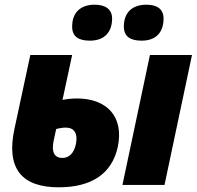

<svg xmlns="http://www.w3.org/2000/svg" viewBox="-20 -787 837 817"><path d="M583 -614C646 -614 676 -652 676 -708C676 -753 642 -767 603 -767C542 -767 507 -733 507 -674C507 -629 538 -614 583 -614ZM363 -614C426 -614 457 -652 457 -708C457 -753 421 -767 383 -767C322 -767 287 -733 287 -674C287 -629 317 -614 363 -614ZM230 10C370 10 456 -48 481 -161C509 -293 432 -368 308 -368C287 -368 267 -366 246 -362L287 -553H109L42 -241C4 -68 74 10 230 10ZM501 0H680L797 -553H618ZM208 -187 219 -238C234 -242 248 -244 260 -244C297 -244 312 -218 303 -174C294 -132 272 -115 245 -115C213 -115 198 -138 208 -187Z"/></svg>

Font: Noto Sans SemiCondensed Black
Style: Italic
Weight: 900
Width: 4
Italic angle: -12°
Designer: Monotype Design Team
Foundry: Monotype Imaging Inc.
Version: Version 2.013